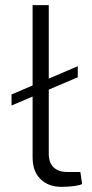

<svg xmlns="http://www.w3.org/2000/svg" viewBox="-20 -720 359 748"><path d="M283 -462V-419L25 -309V-352ZM170 -700V-121Q170 -86 189 -68Q208 -50 242 -50H293L300 -3Q292 1 277 3.5Q262 6 246.5 7Q231 8 220 8Q169 8 138 -22Q107 -52 107 -108V-700Z"/></svg>

Font: Exo 2 Light
Style: Regular
Weight: 300
Designer: Natanael Gama
Foundry: Natanael Gama
Version: Version 2.010